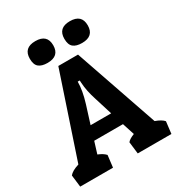

<svg xmlns="http://www.w3.org/2000/svg" viewBox="-213 -1025 1068 1156"><g transform="rotate(-30 321.0 -447.0)"><path d="M126 -818Q126 -894 207.5 -894Q289 -894 289 -818.5Q289 -743 207 -743Q167 -743 146.5 -760Q126 -777 126 -818ZM366 -818Q366 -894 447.5 -894Q529 -894 529 -818.5Q529 -743 447 -743Q407 -743 386.5 -760Q366 -777 366 -818ZM390 -695 589 -118Q631 -103 648 -83L638 0H404L394 -83Q406 -99 442 -113L415 -197H215L190 -116Q225 -102 242 -83L232 0H4L-6 -83Q12 -106 61 -121L253 -695ZM307 -555Q307 -494 282 -413L243 -289H386L348 -411Q325 -481 322 -538L321 -555Z"/></g></svg>

Font: Patua One
Style: Regular
Weight: 400
Designer: luciano Vergara
Foundry: Luciano Vergara
Version: Version 1.002